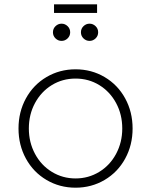

<svg xmlns="http://www.w3.org/2000/svg" viewBox="-20 -860 702 892"><path d="M66 -263Q66 -340 100.5 -403Q135 -466 196 -502Q257 -538 331 -538Q405 -538 466 -502Q527 -466 561.5 -403Q596 -340 596 -263Q596 -186 561.5 -123Q527 -60 466 -24Q405 12 331 12Q257 12 196 -24Q135 -60 100.5 -123Q66 -186 66 -263ZM331 -31Q391 -31 441 -61.5Q491 -92 519.5 -145.5Q548 -199 548 -263Q548 -328 519.5 -381Q491 -434 441.5 -464.5Q392 -495 331 -495Q270 -495 220.5 -464.5Q171 -434 142.5 -381Q114 -328 114 -263Q114 -199 142.5 -145.5Q171 -92 221 -61.5Q271 -31 331 -31ZM226 -710Q226 -727 238 -738.5Q250 -750 266 -750Q282 -750 294 -738.5Q306 -727 306 -710Q306 -693 294 -681.5Q282 -670 266 -670Q250 -670 238 -681.5Q226 -693 226 -710ZM231 -840H431V-800H231ZM396 -750Q412 -750 424 -738.5Q436 -727 436 -710Q436 -693 424 -681.5Q412 -670 396 -670Q380 -670 368 -681.5Q356 -693 356 -710Q356 -727 368 -738.5Q380 -750 396 -750Z"/></svg>

Font: Eudoxus Sans ExtraLight
Style: Regular
Weight: 200
Designer: Stijn de Vries
Foundry: tokotype
Version: Version 2.005